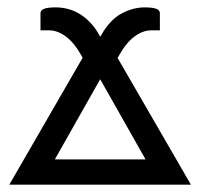

<svg xmlns="http://www.w3.org/2000/svg" viewBox="-20 -503 545 523"><path d="M5.4 0 205.1 -345.7 200.7 -353.5Q182.1 -386.7 159.4 -403.6Q136.7 -420.4 113.3 -420.4H90.3V-467.3Q90.3 -475.1 100.1 -479Q109.9 -482.9 131.8 -482.9Q147.5 -482.9 163.6 -479Q179.7 -475.1 194.8 -466.3Q210 -457.5 223.9 -443.6Q237.8 -429.7 249.5 -409.2L252.9 -402.8L256.8 -409.2Q280.3 -449.7 311.3 -466.3Q342.3 -482.9 374 -482.9Q396 -482.9 405.8 -479Q415.5 -475.1 415.5 -467.3V-420.4H392.6Q369.1 -420.4 346.4 -403.6Q323.7 -386.7 305.2 -353.5L300.3 -345.2L500 0ZM129.4 -68.8H376.5L252.9 -287.1Z"/></svg>

Font: Carlito
Style: Regular
Weight: 400
Designer: Lukasz Dziedzic
Foundry: tyPoland Lukasz Dziedzic
Version: Version 1.104